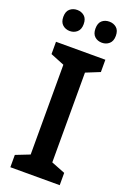

<svg xmlns="http://www.w3.org/2000/svg" viewBox="-171 -1063 688 1027"><g transform="rotate(20 172.5 -549.5)"><path d="M313 -93H32V-163L111 -194V-705L32 -737V-807H313V-737L234 -705V-194L313 -163ZM23 -946Q23 -977 40 -991.5Q57 -1006 81 -1006Q105 -1006 122 -991.5Q139 -977 139 -946Q139 -916 122 -901Q105 -886 81 -886Q57 -886 40 -901Q23 -916 23 -946ZM206 -946Q206 -977 222.5 -991.5Q239 -1006 264 -1006Q288 -1006 305 -991.5Q322 -977 322 -946Q322 -916 305 -901Q288 -886 264 -886Q239 -886 222.5 -901Q206 -916 206 -946Z"/></g></svg>

Font: Noto Sans Telugu UI SemiCondensed SemiBold
Style: Regular
Weight: 600
Width: 4
Designer: Jelle Bosma - Monotype Design Team
Foundry: Monotype Imaging Inc.
Version: Version 2.005; ttfautohint (v1.8.4.7-5d5b)